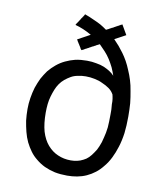

<svg xmlns="http://www.w3.org/2000/svg" viewBox="-80 -761 709 839"><g transform="rotate(10 274.0 -342.0)"><path d="M241.2 -539.1Q241.2 -539.1 242.2 -540Q242.2 -540 243.2 -540Q243.2 -540 244.1 -541Q244.1 -541 246.1 -541Q246.1 -541 247.1 -542Q247.1 -542 248 -542Q248 -542 249 -543Q249 -543 250 -543Q250 -543 251 -543.9Q251 -543.9 252 -544.9Q252 -544.9 252.9 -544.9Q252.9 -544.9 253.9 -545.9Q253.9 -545.9 254.9 -545.9Q254.9 -545.9 255.9 -546.9Q255.9 -546.9 256.8 -547.9Q256.8 -547.9 257.8 -547.9Q257.8 -547.9 259.8 -548.8Q259.8 -548.8 260.7 -548.8Q260.7 -548.8 261.7 -549.8Q261.7 -549.8 262.7 -550.8Q262.7 -550.8 263.7 -550.8Q263.7 -550.8 264.6 -551.8Q264.6 -551.8 265.6 -551.8Q265.6 -551.8 266.6 -552.7Q266.6 -552.7 267.6 -552.7Q267.6 -552.7 268.6 -553.7Q268.6 -553.7 269.5 -553.7Q269.5 -553.7 270.5 -554.7Q270.5 -554.7 271.5 -554.7Q271.5 -554.7 272.5 -555.7Q272.5 -555.7 273.4 -556.6Q273.4 -556.6 274.4 -556.6Q274.4 -556.6 275.4 -557.6Q275.4 -557.6 276.4 -557.6Q276.4 -557.6 277.3 -558.6Q277.3 -558.6 278.3 -558.6Q278.3 -558.6 279.3 -559.6Q279.3 -559.6 280.3 -559.6Q280.3 -559.6 281.2 -560.5Q281.2 -560.5 282.2 -561.5Q282.2 -561.5 283.2 -561.5Q283.2 -561.5 284.2 -562.5Q284.2 -562.5 285.2 -562.5Q285.2 -562.5 286.1 -563.5Q286.1 -563.5 287.1 -563.5Q288.1 -563.5 289.1 -564.5Q289.1 -564.5 290 -564.5Q290 -564.5 291 -565.4Q291 -565.4 292 -566.4Q292 -566.4 293 -566.4Q293 -566.4 293.9 -567.4Q293.9 -567.4 294.9 -567.4Q294.9 -567.4 295.9 -568.4Q295.9 -568.4 296.9 -568.4Q296.9 -568.4 297.9 -569.3Q297.9 -569.3 298.8 -569.3Q298.8 -569.3 299.8 -570.3Q299.8 -570.3 300.8 -571.3Q300.8 -571.3 301.8 -571.3Q301.8 -571.3 302.7 -572.3Q302.7 -572.3 303.7 -572.3Q303.7 -572.3 304.7 -573.2Q304.7 -573.2 305.7 -573.2Q305.7 -573.2 306.6 -574.2Q306.6 -574.2 307.6 -574.2Q307.6 -574.2 308.6 -575.2Q308.6 -575.2 309.6 -575.2Q309.6 -575.2 310.5 -576.2Q310.5 -576.2 311.5 -576.2Q311.5 -576.2 312.5 -577.1Q312.5 -577.1 313.5 -577.1Q313.5 -577.1 314.5 -578.1Q314.5 -578.1 315.4 -579.1Q329.1 -565.4 341.8 -551.8Q354.5 -538.1 365.2 -521.5Q375 -505.9 383.8 -488.3Q391.6 -470.7 397.5 -453.1Q389.6 -461.9 377.9 -469.7Q366.2 -477.5 350.6 -484.4Q334 -491.2 314.5 -494.1Q295.9 -498 273.4 -498Q246.1 -498 222.7 -493.2Q199.2 -487.3 178.7 -477.5Q158.2 -467.8 140.6 -453.1Q124 -439.5 109.4 -421.9Q96.7 -404.3 85.9 -384.8Q76.2 -364.3 68.4 -341.8Q61.5 -318.4 57.6 -293.9Q53.7 -269.5 53.7 -245.1Q53.7 -218.8 56.6 -193.4Q60.5 -168.9 66.4 -145.5Q72.3 -122.1 82 -101.6Q91.8 -82 104.5 -64.5Q117.2 -46.9 134.8 -33.2Q152.3 -18.6 172.9 -8.8Q194.3 1 219.7 6.8Q245.1 11.7 274.4 11.7Q296.9 11.7 318.4 7.8Q339.8 3.9 359.4 -4.9Q378.9 -13.7 396.5 -27.3Q413.1 -40 427.7 -58.6Q443.4 -77.1 455.1 -100.6Q466.8 -124 475.6 -152.3Q484.4 -179.7 489.3 -214.8Q493.2 -249 493.2 -288.1Q493.2 -319.3 491.2 -347.7Q488.3 -375 483.4 -400.4Q479.5 -425.8 472.7 -447.3Q465.8 -469.7 457 -489.3Q449.2 -508.8 439.5 -526.4Q429.7 -543.9 418.9 -558.6Q408.2 -573.2 397.5 -585.9Q385.7 -599.6 374 -611.3Q390.6 -620.1 422.9 -637.7Q417 -648.4 397.5 -681.6Q397.5 -680.7 396.5 -679.7Q396.5 -679.7 395.5 -679.7Q395.5 -679.7 394.5 -678.7Q393.6 -678.7 392.6 -678.7Q392.6 -678.7 391.6 -677.7Q391.6 -677.7 390.6 -677.7Q390.6 -677.7 389.6 -676.8Q389.6 -676.8 388.7 -675.8Q388.7 -675.8 387.7 -675.8Q387.7 -675.8 386.7 -674.8Q386.7 -674.8 385.7 -674.8Q385.7 -674.8 384.8 -673.8Q384.8 -673.8 383.8 -672.9Q383.8 -672.9 382.8 -672.9Q382.8 -672.9 381.8 -671.9Q380.9 -671.9 379.9 -671.9Q379.9 -671.9 378.9 -670.9Q378.9 -670.9 377.9 -669.9Q377.9 -669.9 377 -669.9Q377 -669.9 376 -668.9Q376 -668.9 375 -668.9Q375 -668.9 374 -668Q374 -668 373 -668Q373 -668 372.1 -667Q372.1 -667 371.1 -667Q371.1 -667 370.1 -666Q370.1 -666 369.1 -665Q369.1 -665 368.2 -665Q368.2 -665 367.2 -664.1Q367.2 -664.1 366.2 -664.1Q366.2 -664.1 365.2 -663.1Q365.2 -663.1 364.3 -663.1Q364.3 -663.1 363.3 -662.1Q363.3 -662.1 362.3 -661.1Q362.3 -661.1 361.3 -661.1Q361.3 -661.1 360.4 -660.2Q360.4 -660.2 359.4 -660.2Q359.4 -660.2 358.4 -659.2Q358.4 -659.2 357.4 -659.2Q357.4 -659.2 356.4 -658.2Q355.5 -658.2 354.5 -658.2Q354.5 -658.2 353.5 -657.2Q353.5 -657.2 352.5 -656.2Q352.5 -656.2 351.6 -656.2Q351.6 -656.2 350.6 -655.3Q350.6 -655.3 349.6 -655.3Q349.6 -655.3 348.6 -654.3Q348.6 -654.3 347.7 -654.3Q347.7 -654.3 346.7 -653.3Q346.7 -653.3 345.7 -653.3Q345.7 -653.3 344.7 -652.3Q344.7 -652.3 343.8 -651.4Q343.8 -651.4 342.8 -651.4Q342.8 -651.4 341.8 -650.4Q341.8 -650.4 340.8 -650.4Q340.8 -650.4 339.8 -649.4Q339.8 -649.4 338.9 -649.4Q338.9 -649.4 337.9 -648.4Q337.9 -648.4 336.9 -648.4Q336.9 -648.4 335.9 -647.5Q335.9 -647.5 335 -647.5Q335 -647.5 334 -646.5Q334 -646.5 333 -646.5Q333 -646.5 332 -645.5Q332 -645.5 331.1 -645.5Q316.4 -656.2 302.7 -664.1Q288.1 -671.9 274.4 -677.7Q260.7 -683.6 250 -688.5Q238.3 -692.4 229.5 -696.3Q229.5 -695.3 228.5 -694.3Q228.5 -694.3 228.5 -693.4Q228.5 -693.4 227.5 -692.4Q227.5 -692.4 227.5 -691.4Q227.5 -690.4 225.6 -689.5Q225.6 -689.5 225.6 -688.5Q225.6 -688.5 224.6 -687.5Q224.6 -687.5 224.6 -686.5Q224.6 -686.5 223.6 -685.5Q223.6 -685.5 222.7 -684.6Q222.7 -684.6 222.7 -684.6Q222.7 -684.6 221.7 -683.6Q221.7 -683.6 221.7 -682.6Q221.7 -682.6 220.7 -681.6Q220.7 -681.6 220.7 -680.7Q220.7 -680.7 219.7 -679.7Q219.7 -679.7 218.8 -678.7Q218.8 -678.7 218.8 -678.7Q218.8 -678.7 217.8 -677.7Q217.8 -677.7 217.8 -676.8Q217.8 -676.8 216.8 -675.8Q216.8 -675.8 216.8 -675.8Q216.8 -675.8 215.8 -674.8Q215.8 -674.8 214.8 -672.9Q214.8 -672.9 214.8 -672.9Q214.8 -672.9 213.9 -670.9Q213.9 -670.9 213.9 -669.9Q213.9 -669.9 212.9 -669.9Q212.9 -669.9 212.9 -668.9Q212.9 -668.9 211.9 -668Q211.9 -668 210.9 -667Q210.9 -667 210.9 -666Q210.9 -666 210 -665Q210 -665 210 -664.1Q210 -664.1 209 -664.1Q209 -664.1 209 -663.1Q209 -663.1 208 -662.1Q208 -662.1 208 -661.1Q208 -661.1 207 -660.2Q207 -660.2 206.1 -659.2Q206.1 -659.2 206.1 -659.2Q206.1 -659.2 205.1 -657.2Q205.1 -657.2 204.1 -656.2Q204.1 -656.2 204.1 -656.2Q204.1 -656.2 203.1 -654.3Q203.1 -654.3 203.1 -654.3Q203.1 -654.3 202.1 -653.3Q202.1 -653.3 202.1 -652.3Q202.1 -652.3 201.2 -652.3Q201.2 -652.3 200.2 -650.4Q200.2 -650.4 200.2 -649.4Q200.2 -649.4 200.2 -649.4Q199.2 -649.4 198.2 -647.5Q198.2 -647.5 198.2 -646.5Q198.2 -646.5 197.3 -645.5Q197.3 -645.5 197.3 -644.5Q197.3 -644.5 196.3 -643.6Q196.3 -643.6 195.3 -643.6Q213.9 -638.7 232.4 -630.9Q251 -623 269.5 -612.3Q251 -602.5 213.9 -582Q214.8 -581.1 215.8 -580.1Q215.8 -580.1 215.8 -579.1Q215.8 -579.1 216.8 -578.1Q216.8 -578.1 217.8 -576.2Q217.8 -576.2 217.8 -575.2Q217.8 -575.2 218.8 -574.2Q218.8 -574.2 219.7 -573.2Q219.7 -573.2 219.7 -572.3Q219.7 -572.3 220.7 -571.3Q220.7 -571.3 221.7 -570.3Q221.7 -570.3 221.7 -569.3Q221.7 -568.4 222.7 -567.4Q222.7 -567.4 223.6 -566.4Q223.6 -566.4 224.6 -565.4Q224.6 -565.4 224.6 -564.5Q224.6 -564.5 225.6 -563.5Q225.6 -563.5 226.6 -562.5Q226.6 -562.5 226.6 -561.5Q226.6 -561.5 227.5 -560.5Q227.5 -560.5 228.5 -558.6Q228.5 -558.6 229.5 -557.6Q229.5 -557.6 229.5 -556.6Q229.5 -556.6 230.5 -555.7Q230.5 -555.7 231.4 -554.7Q231.4 -554.7 231.4 -553.7Q231.4 -553.7 232.4 -552.7Q232.4 -552.7 232.4 -551.8Q232.4 -551.8 233.4 -550.8Q233.4 -550.8 234.4 -549.8Q234.4 -549.8 234.4 -548.8Q234.4 -548.8 235.4 -547.9Q235.4 -547.9 235.4 -546.9Q235.4 -546.9 236.3 -545.9Q236.3 -545.9 236.3 -544.9Q236.3 -544.9 237.3 -543.9Q237.3 -543.9 237.3 -543Q237.3 -543 238.3 -543Q238.3 -543 239.3 -542Q239.3 -542 240.2 -540Q240.2 -540 240.2 -539.1Q240.2 -539.1 241.2 -539.1ZM143.6 -316.4Q148.4 -333 154.3 -347.7Q160.2 -362.3 168.9 -375Q177.7 -387.7 189.5 -397.5Q201.2 -407.2 214.8 -415Q228.5 -422.9 245.1 -425.8Q260.7 -429.7 280.3 -429.7Q290 -429.7 299.8 -428.7Q308.6 -427.7 318.4 -425.8Q328.1 -423.8 337.9 -420.9Q346.7 -418 354.5 -414.1Q363.3 -410.2 371.1 -406.2Q378.9 -401.4 386.7 -396.5Q394.5 -390.6 399.4 -384.8Q404.3 -378.9 408.2 -372.1Q409.2 -367.2 410.2 -363.3Q411.1 -358.4 412.1 -352.5Q413.1 -346.7 413.1 -340.8Q413.1 -335 413.1 -329.1Q414.1 -323.2 414.1 -317.4Q415 -310.5 415 -304.7Q415 -298.8 415 -293Q415 -287.1 415 -283.2Q415 -252 413.1 -226.6Q410.2 -201.2 404.3 -179.7Q399.4 -157.2 391.6 -139.6Q384.8 -122.1 375 -109.4Q366.2 -95.7 355.5 -85Q345.7 -75.2 333 -69.3Q320.3 -62.5 306.6 -59.6Q293 -56.6 278.3 -56.6Q247.1 -56.6 220.7 -68.4Q195.3 -79.1 174.8 -102.5Q155.3 -125 144.5 -160.2Q134.8 -195.3 134.8 -243.2Q134.8 -262.7 136.7 -281.2Q138.7 -299.8 143.6 -316.4Z"/></g></svg>

Font: Aptus Gothic JP
Style: Medium
Weight: 400
Designer: Fuminori Ogawa / Motoya
Version: Version 1